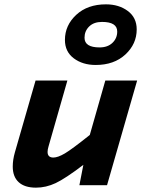

<svg xmlns="http://www.w3.org/2000/svg" viewBox="-20 -844 654 875"><path d="M462.9 -824.2Q522 -824.2 562.5 -793.9Q603 -763.7 603 -710Q603 -643.6 551.5 -595.7Q500 -547.9 416 -547.9Q356.9 -547.9 316.4 -578.1Q275.9 -608.4 275.9 -662.1Q275.9 -728.5 327.4 -776.4Q378.9 -824.2 462.9 -824.2ZM434.1 -627.9Q470.7 -627.9 492.4 -648.7Q514.2 -669.4 514.2 -700.2Q514.2 -744.1 444.8 -744.1Q407.7 -744.1 386.5 -723.4Q365.2 -702.6 365.2 -671.9Q365.2 -627.9 434.1 -627.9ZM341.8 0 359.9 -92.8Q277.8 -30.3 233.6 -9.5Q189.5 11.2 144 11.2Q92.3 11.2 65.2 -13.7Q38.1 -38.6 38.1 -85Q38.1 -115.7 47.9 -149.9L142.1 -477.1H287.1L201.2 -176.8Q196.8 -162.1 196.8 -151.9Q196.8 -126 223.1 -126Q243.7 -126 275.9 -145Q308.1 -164.1 389.2 -229L460 -477.1H605L467.8 0Z"/></svg>

Font: IntelOne Mono Bold
Style: Italic
Weight: 700
Italic angle: -16°
Designer: Fred Shallcrass
Foundry: Frere-Jones Type LLC
Version: Version 1.200;hotconv 1.1.0;makeotfexe 2.6.0;FJTRelease1.2